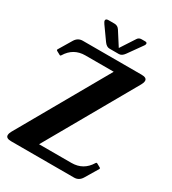

<svg xmlns="http://www.w3.org/2000/svg" viewBox="-217 -1036 1034 1152"><g transform="rotate(30 299.5 -460.5)"><path d="M230 -921.4Q252.9 -921.4 265.6 -901.4L325.7 -807.6L390.6 -907.2Q399.9 -921.4 418 -921.4H442.9Q456.1 -921.4 456.1 -911.6Q456.1 -905.3 451.2 -898.4L381.3 -800.3Q364.3 -776.4 344.2 -776.4H278.8Q258.8 -776.4 241.7 -800.3L179.2 -888.2Q169.9 -901.4 169.9 -908.7Q169.9 -921.4 189 -921.4ZM46.4 0Q9.8 0 9.8 -22Q9.8 -34.7 19 -50.8L370.6 -668.9H174.8Q92.3 -668.9 49.3 -597.7Q46.4 -592.8 43 -592.8Q41.5 -592.8 39.6 -593.8L14.6 -607.4Q10.3 -609.9 10.3 -613.3Q10.3 -615.2 11.2 -616.7L64.9 -706.5Q83.5 -737.3 117.2 -737.3H524.4Q561 -737.3 561 -715.3Q561 -702.6 551.8 -686.5L200.2 -68.4H424.3Q506.8 -68.4 549.8 -139.6Q552.7 -144.5 556.2 -144.5Q557.6 -144.5 559.6 -143.6L584.5 -129.9Q588.9 -127.4 588.9 -124Q588.9 -122.1 587.9 -120.6L534.2 -30.8Q515.6 0 481.9 0Z"/></g></svg>

Font: Simply Serif
Style: Bold
Weight: 700
Designer: Wojciech Kalinowski "wmk69" (wmk69@o2.pl)
Foundry: Wojciech Kalinowski "wmk69" (wmk69@o2.pl)
Version: Version 1.0.0; 2022-02-18